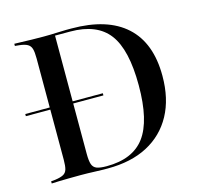

<svg xmlns="http://www.w3.org/2000/svg" viewBox="-88 -664 784 758"><g transform="rotate(-15 304.0 -285.5)"><path d="M3.2 -283.1V-291.9H320.2V-283.1ZM245.2 0Q231.5 0 206.5 -1.2Q181.5 -2.4 151.6 -2.4Q126.6 -2.4 104 -2Q81.5 -1.6 63.3 -1.2Q45.2 -0.8 33.1 0V-8.9L50 -10.5Q72.6 -13.7 83.9 -19.8Q95.2 -25.8 99.2 -39.1Q103.2 -52.4 103.2 -78.2V-492.7Q103.2 -518.5 99.2 -531.9Q95.2 -545.2 83.9 -551.6Q72.6 -558.1 50 -560.5L33.1 -562.1V-571Q45.2 -571 63.3 -570.2Q81.5 -569.4 104 -569Q126.6 -568.5 151.6 -568.5Q181.5 -568.5 206.5 -569.8Q231.5 -571 245.2 -571H266.1Q412.9 -571 489.1 -501.6Q565.3 -432.3 565.3 -297.6Q565.3 -204 529 -137.5Q492.7 -71 425.4 -35.5Q358.1 0 262.9 0ZM260.5 -9.7Q367.7 -9.7 416.5 -75.4Q465.3 -141.1 465.3 -285.5Q465.3 -431.5 416.5 -496Q367.7 -560.5 258.9 -560.5H196.8V-77.4Q196.8 -49.2 201.6 -34.7Q206.5 -20.2 220.2 -14.9Q233.9 -9.7 260.5 -9.7Z"/></g></svg>

Font: Playfair 144pt SemiCondensed Medium
Style: Regular
Weight: 500
Width: 4
Designer: Claus Eggers Sørensen
Foundry: Claus Eggers Sørensen
Version: Version 2.203